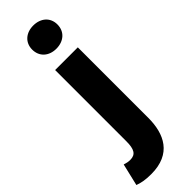

<svg xmlns="http://www.w3.org/2000/svg" viewBox="-404 -841 1071 1071"><g transform="rotate(-45 131.5 -305.0)"><path d="M42 221C202 221 252 113 252 -13V-569H73V-7C73 55 58 82 15 82C0 82 -14 79 -29 74L-60 205C-36 214 -7 221 42 221ZM162 -648C221 -648 262 -684 262 -740C262 -795 221 -831 162 -831C104 -831 63 -795 63 -740C63 -684 104 -648 162 -648Z"/></g></svg>

Font: Noto Sans CJK HK Black
Style: Regular
Weight: 900
Designer: Ryoko NISHIZUKA 西塚涼子 (kana, bopomofo & ideographs); Paul D. Hunt (Latin, Greek & Cyrillic); Sandoll Communications 산돌커뮤니
Foundry: Adobe
Version: Version 2.004;hotconv 1.0.118;makeotfexe 2.5.65603